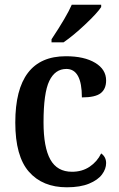

<svg xmlns="http://www.w3.org/2000/svg" viewBox="-20 -786 506 816"><path d="M45 -265Q45 -547 260 -547Q338 -547 384.5 -519Q431 -491 431 -444Q431 -408 408 -390Q385 -372 328 -372Q328 -493 262 -493Q214 -493 189.5 -442Q165 -391 165 -266Q165 -160 194 -108Q223 -56 286 -56Q329 -56 361 -77.5Q393 -99 410 -134Q431 -119 431 -93Q431 -68 413.5 -44.5Q396 -21 358.5 -5.5Q321 10 264 10Q161 10 103 -56Q45 -122 45 -265ZM199 -619Q264 -717 285 -766H410V-756Q393 -730 342 -682Q291 -634 250 -606H199Z"/></svg>

Font: Noto Serif NarrowSemiBold
Style: Regular
Weight: 600
Width: 4
Designer: Monotype Design Team
Foundry: Monotype Imaging Inc.
Version: Version 1.001